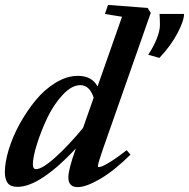

<svg xmlns="http://www.w3.org/2000/svg" viewBox="-29 -745 765 777"><path d="M42 11.2Q13.7 11.2 2.2 -4.2Q-9.3 -19.5 -9.3 -48.3Q-9.3 -87.9 6.3 -139.6Q22 -191.4 50.5 -243.2Q79.1 -294.9 115 -338.9Q150.9 -382.8 196.3 -410.4Q241.7 -438 286.1 -438Q343.3 -438 365.7 -395L464.8 -677.2L395.5 -688.5L408.2 -725.1L568.4 -712.9L581.1 -692.9L386.7 -139.2Q367.2 -83 367.2 -72.8Q367.2 -68.8 371.1 -68.8Q377 -68.8 389.2 -74.2Q401.4 -79.6 426.8 -95.9Q452.1 -112.3 483.4 -137.2L499 -119.1Q432.6 -53.7 376 -20.8Q319.3 12.2 285.6 12.2Q247.6 12.2 247.6 -26.9Q247.6 -58.6 275.9 -138.2L277.8 -144Q210 -70.8 149.2 -29.8Q88.4 11.2 42 11.2ZM616.2 -510.7 570.8 -523.4Q591.8 -554.7 605 -587.4Q618.2 -620.1 618.2 -643.6Q618.2 -667 616.7 -688.5H715.8Q715.8 -661.1 689.2 -610.6Q662.6 -560.1 616.2 -510.7ZM104 -79.1Q104 -60.5 116.7 -60.5Q142.6 -60.5 197.8 -110.8Q252.9 -161.1 307.1 -227.5L350.1 -349.6Q333.5 -400.4 295.9 -400.4Q261.2 -400.4 224.6 -361.1Q188 -321.8 162.6 -268.3Q137.2 -214.8 120.6 -161.9Q104 -108.9 104 -79.1Z"/></svg>

Font: Elstob 14pt
Style: Bold Italic
Weight: 700
Italic angle: -20°
Designer: Peter S. Baker
Version: Version 1.015